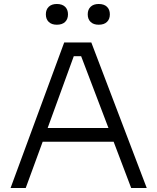

<svg xmlns="http://www.w3.org/2000/svg" viewBox="-20 -943 789 963"><path d="M302 -730H438L716 0H638L550 -232H194L109 0H33ZM524 -301 387 -661H350L219 -301ZM210 -871Q210 -895 224.5 -909Q239 -923 265 -923Q292 -923 306.5 -909Q321 -895 321 -871Q321 -847 306.5 -833Q292 -819 265 -819Q239 -819 224.5 -833Q210 -847 210 -871ZM420 -871Q420 -895 434.5 -909Q449 -923 475 -923Q502 -923 516.5 -909Q531 -895 531 -871Q531 -847 516.5 -833Q502 -819 475 -819Q449 -819 434.5 -833Q420 -847 420 -871Z"/></svg>

Font: Sora-SIA Light
Style: Regular
Weight: 300
Designer: Jonathan Barnbrook, Julián Moncada
Foundry: Barnbrook Fonts
Version: Version 2.000